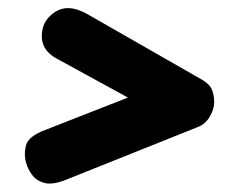

<svg xmlns="http://www.w3.org/2000/svg" viewBox="-20 -590 579 467"><path d="M136 -151Q106.5 -140 87.5 -145.2Q68.5 -150.5 58 -164.8Q47.5 -179 43.5 -194Q37.5 -215.5 43.5 -237.2Q49.5 -259 91.5 -274.5L363.5 -381L355.5 -317.5L116 -448.5Q83 -467.5 81.8 -498.8Q80.5 -530 100.5 -550Q119.5 -569 142.8 -570.2Q166 -571.5 198 -552.5L475 -394Q492 -383 496.5 -369.2Q501 -355.5 501 -342Q501 -324.5 490.2 -306.2Q479.5 -288 461 -281Z"/></svg>

Font: Edu SA Hand
Style: Bold
Weight: 700
Designer: Tina and Corey Anderson, Eben Sorkin, Mirko Velimirovic
Foundry: Google for Education
Version: Version 2.000